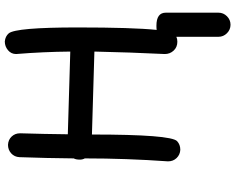

<svg xmlns="http://www.w3.org/2000/svg" viewBox="-108 -636 957 780"><g transform="rotate(-90 370.0 -246.5)"><path d="M659 212Q639 212 624.5 197.5Q610 183 610 163V-8Q601 -4 590 -4Q568 -4 554 -19Q540 -34 540 -55Q547 -198 550 -341L213 -351Q213 -30 186 -5Q172 8 151 8Q131 7 117.5 -7Q104 -21 104 -42Q116 -211 116 -380Q111 -389 111 -400Q111 -416 116 -425Q117 -535 121 -645Q122 -666 136.5 -679Q151 -692 171 -692Q192 -691 205 -677Q218 -663 218 -643Q215 -545 214 -449L550 -439Q549 -549 540 -659Q540 -679 555.5 -692Q571 -705 591 -705Q612 -703 624 -689Q648 -660 648 -409Q648 -185 638 -88Q644 -89 655 -89Q708 -89 708 -51V163Q708 183 693.5 197.5Q679 212 659 212Z"/></g></svg>

Font: Bad Comic
Style: Regular
Weight: 400
Designer: GGBotNet
Foundry: f0n7
Version: 0.9